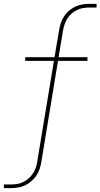

<svg xmlns="http://www.w3.org/2000/svg" viewBox="-47 -755 518 990"><path d="M-27 215V196H10Q26 196 42 193.5Q58 191 73 183.5Q88 176 101 164.5Q114 153 123 139Q132 125 137.5 109.5Q143 94 145 78L231 -441H83V-460H234L258 -601Q261 -619 267 -637Q273 -655 283.5 -671Q294 -687 309 -700Q324 -713 341.5 -721Q359 -729 377.5 -732Q396 -735 414 -735H451V-716H414Q398 -716 382 -713.5Q366 -711 350.5 -703.5Q335 -696 322 -684.5Q309 -673 300 -659Q291 -645 286 -629.5Q281 -614 278 -598L255 -460H404V-441H252L166 81Q163 99 157 117Q151 135 140 151Q129 167 114 180Q99 193 81.5 201Q64 209 46 212Q28 215 10 215Z"/></svg>

Font: Iosevka Etoile Thin Oblique
Style: Regular
Weight: 100
Italic angle: -9°
Designer: Belleve Invis
Foundry: Belleve Invis
Version: Version 15.5.2; ttfautohint (v1.8.4)